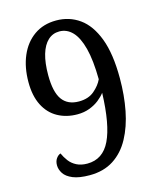

<svg xmlns="http://www.w3.org/2000/svg" viewBox="-111 -803 738 892"><g transform="rotate(-15 258.0 -356.5)"><path d="M210 11Q159 11 129 -1.5Q99 -14 86.5 -33.5Q74 -53 74 -73Q74 -92 83 -105Q92 -118 104 -122Q113 -102 126.5 -84Q140 -66 161.5 -55Q183 -44 213 -44Q288 -44 323.5 -118Q359 -192 364 -344Q352 -328 332.5 -312.5Q313 -297 286.5 -287Q260 -277 228 -277Q175 -277 133.5 -300Q92 -323 69 -368.5Q46 -414 46 -480Q46 -551 69.5 -606Q93 -661 137.5 -692.5Q182 -724 244 -724Q307 -724 356 -689Q405 -654 433 -580Q461 -506 461 -388Q461 -306 447 -234Q433 -162 403 -106.5Q373 -51 325 -20Q277 11 210 11ZM250 -333Q296 -333 324.5 -357.5Q353 -382 365 -409Q364 -501 349 -558.5Q334 -616 307.5 -643.5Q281 -671 245 -671Q213 -671 190 -649.5Q167 -628 155 -587.5Q143 -547 143 -488Q143 -407 169.5 -370Q196 -333 250 -333Z"/></g></svg>

Font: Noto Serif SemiCondensed
Style: Regular
Weight: 400
Width: 4
Designer: Monotype Design Team
Foundry: Monotype Imaging Inc.
Version: Version 2.013